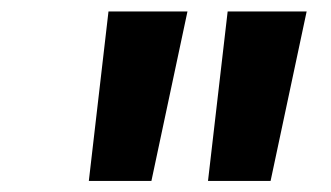

<svg xmlns="http://www.w3.org/2000/svg" viewBox="-20 -748 592 343"><path d="M138.7 -424.8 173.8 -727.5H314.9L250.5 -424.8ZM351.6 -424.8 386.7 -727.5H527.8L463.4 -424.8Z"/></svg>

Font: Inter
Style: Bold Italic
Weight: 700
Italic angle: -9.39999°
Designer: Rasmus Andersson
Foundry: rsms
Version: Version 4.001;git-9221beed3